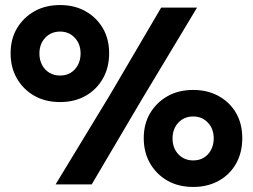

<svg xmlns="http://www.w3.org/2000/svg" viewBox="-20 -730 1001 760"><path d="M200 0 415 -354 618 -700H760L537 -329L343 0ZM218 -326Q160 -326 116.5 -350.5Q73 -375 47.5 -418.5Q22 -462 22 -519Q22 -576 47.5 -618.5Q73 -661 116.5 -685.5Q160 -710 218 -710Q275 -710 318.5 -685.5Q362 -661 387 -618.5Q412 -576 412 -519Q412 -462 387 -418.5Q362 -375 318.5 -350.5Q275 -326 218 -326ZM218 -431Q242 -431 260 -442Q278 -453 288.5 -473Q299 -493 299 -518Q299 -556 276 -580.5Q253 -605 218 -605Q182 -605 159 -580.5Q136 -556 136 -518Q136 -493 146.5 -473Q157 -453 175.5 -442Q194 -431 218 -431ZM745 10Q687 10 643.5 -14.5Q600 -39 574.5 -82.5Q549 -126 549 -183Q549 -240 574.5 -282.5Q600 -325 643.5 -349.5Q687 -374 745 -374Q802 -374 846 -349.5Q890 -325 914.5 -282.5Q939 -240 939 -183Q939 -126 914.5 -82.5Q890 -39 846 -14.5Q802 10 745 10ZM745 -95Q769 -95 787 -106Q805 -117 815.5 -137Q826 -157 826 -182Q826 -220 803 -244.5Q780 -269 745 -269Q709 -269 686 -244.5Q663 -220 663 -182Q663 -144 686 -119.5Q709 -95 745 -95Z"/></svg>

Font: SUSE Thin
Style: Bold
Weight: 700
Version: Version 1.000